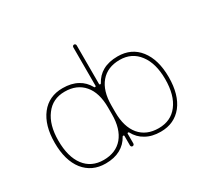

<svg xmlns="http://www.w3.org/2000/svg" viewBox="-145 -981 1291 1195"><g transform="rotate(-30 500.0 -383.0)"><path d="M698.2 -12.7Q635.7 -12.7 591.8 -38.1Q548.8 -61.5 524.4 -107.4Q522.5 -111.3 517.6 -110.4H516.6Q512.7 -109.4 512.7 -105.5V-35.2Q512.7 -30.3 509.3 -26.4Q505.9 -22.5 500.5 -22.5Q495.1 -22.5 491.7 -26.4Q488.3 -30.3 488.3 -35.2V-103.5Q488.3 -107.4 484.4 -108.4H483.4Q478.5 -109.4 476.6 -105.5Q452.1 -60.5 409.2 -37.1Q365.2 -12.7 302.7 -12.7Q252.9 -12.7 214.4 -30.8Q175.8 -48.8 147.5 -84Q90.8 -156.2 90.8 -283.2Q90.8 -408.2 147.5 -481.4Q175.8 -517.6 214.4 -535.6Q252.9 -553.7 302.7 -553.7Q365.2 -553.7 409.2 -529.3Q451.2 -506.8 476.6 -460.9Q478.5 -457 483.4 -458H484.4Q488.3 -460 488.3 -463.9V-740.2Q488.3 -745.1 491.7 -749Q495.1 -752.9 500.5 -752.9Q505.9 -752.9 509.3 -749Q512.7 -745.1 512.7 -740.2V-462.9Q512.7 -459 516.6 -457H517.6Q522.5 -456.1 524.4 -460Q548.8 -505.9 590.8 -529.3Q634.8 -553.7 698.2 -553.7Q748 -553.7 786.6 -535.6Q825.2 -517.6 853.5 -481.4Q910.2 -408.2 910.2 -283.2Q910.2 -156.2 853.5 -84Q825.2 -48.8 786.6 -30.8Q748 -12.7 698.2 -12.7ZM698.2 -528.3Q610.4 -528.3 561.5 -470.7Q512.7 -413.1 512.7 -307.6V-258.8Q512.7 -154.3 561.5 -95.7Q610.4 -38.1 698.2 -38.1Q786.1 -38.1 835 -102.5Q884.8 -167 884.8 -283.2Q884.8 -396.5 835 -461.9Q785.2 -528.3 698.2 -528.3ZM302.7 -528.3Q215.8 -528.3 167 -461.9Q117.2 -396.5 117.2 -283.2Q117.2 -167 166 -102.5Q214.8 -38.1 302.7 -38.1Q390.6 -38.1 439.5 -95.7Q488.3 -154.3 488.3 -258.8V-307.6Q488.3 -414.1 439.5 -470.7Q390.6 -528.3 302.7 -528.3Z"/></g></svg>

Font: Rounded-X Mgen+ 2m thin
Style: Regular
Weight: 100
Designer: [Source Han Sans]
Ryoko NISHIZUKA  (kana & ideographs); Paul D. Hunt (Latin, Greek & Cyrillic); Wenlong ZHANG  (bopomofo
Version: Version 1.059.20150602